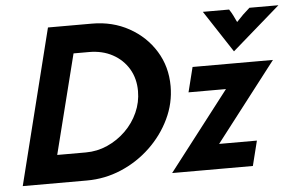

<svg xmlns="http://www.w3.org/2000/svg" viewBox="-47 -701 1193 770"><g transform="rotate(-5 549.5 -316.5)"><path d="M14.6 0 170.8 -625H347.9Q430.6 -625 496.9 -588.2Q563.2 -551.4 601.7 -488.9Q640.3 -426.4 640.3 -347.9Q640.3 -279.2 610.4 -216.7Q580.6 -154.2 529.2 -105.2Q477.8 -56.2 411.8 -28.1Q345.8 0 272.9 0ZM163.2 -112.5H278.5Q324.3 -112.5 365.6 -130.9Q406.9 -149.3 439.2 -180.9Q471.5 -212.5 489.9 -253.5Q508.3 -294.4 508.3 -339.6Q508.3 -390.3 485.1 -429.2Q461.8 -468.1 420.8 -490.3Q379.9 -512.5 326.4 -512.5H263.9ZM616 0 860.4 -316.7H709.7L734.7 -416.7H1058.3L813.9 -100H966L941 0ZM905.6 -464.6 795.1 -633.3H900.7Q909 -620.8 915.3 -608.3Q921.5 -595.8 928.5 -580.6Q942.4 -595.8 955.2 -608.3Q968.1 -620.8 982.6 -633.3H1099.3Z"/></g></svg>

Font: Afacad
Style: Bold Italic
Weight: 700
Italic angle: -14°
Designer: Kristian Moeller
Foundry: Dicotype
Version: Version 1.000; ttfautohint (v1.8.4.7-5d5b)